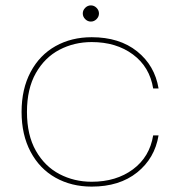

<svg xmlns="http://www.w3.org/2000/svg" viewBox="-20 -685 668 712"><path d="M60 -270Q60 -355 93.5 -418Q127 -481 186 -514Q245 -547 320 -547Q423 -547 488.5 -494.5Q554 -442 568 -357H548Q535 -437 473 -483Q411 -529 320 -529Q255 -529 200.5 -500.5Q146 -472 113 -414Q80 -356 80 -270Q80 -184 113 -126Q146 -68 200.5 -39.5Q255 -11 320 -11Q411 -11 473 -57Q535 -103 548 -183H568Q554 -98 488.5 -45.5Q423 7 320 7Q245 7 186 -26Q127 -59 93.5 -122Q60 -185 60 -270ZM317 -605Q305 -605 296 -614Q287 -623 287 -635Q287 -647 296 -656Q305 -665 317 -665Q329 -665 338 -656Q347 -647 347 -635Q347 -623 338 -614Q329 -605 317 -605Z"/></svg>

Font: Fz Poppins Thin
Style: Regular
Weight: 100
Designer: Ninad Kale (Devanagari), Jonny Pinhorn (Latin)
Foundry: Indian Type Foundry
Version: Vit hóa bi Vntype.Com & FontZin.Com